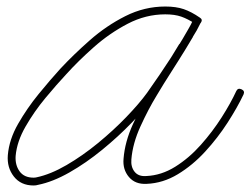

<svg xmlns="http://www.w3.org/2000/svg" viewBox="-20 -549 769 589"><path d="M596 -479Q589 -469 579 -476Q556 -491 536 -498Q516 -505 487 -505Q427 -505 371.5 -476Q316 -447 268 -404.5Q220 -362 183 -321Q154 -290 119.5 -248.5Q85 -207 58.5 -161Q32 -115 28 -71Q26 -43 40 -23.5Q54 -4 83 -4Q88 -4 92 -5Q135 -14 184 -42.5Q233 -71 280.5 -110Q328 -149 367.5 -190Q407 -231 431 -264Q470 -319 506 -374.5Q542 -430 574 -489Q579 -499 590 -494Q600 -489 595 -478Q584 -455 571 -435Q571 -435 572 -435Q572 -436 572 -436Q567 -427 561.5 -418.5Q556 -410 551 -401Q551 -401 551 -401Q551 -401 551 -401Q529 -365 505.5 -328.5Q482 -292 460 -255Q460 -255 460 -255Q460 -255 460 -255Q435 -214 411 -161.5Q387 -109 383 -60Q381 -37 393 -22Q405 -7 429 -9Q475 -11 517.5 -37.5Q560 -64 596 -104.5Q632 -145 660 -189Q688 -233 705 -270Q705 -270 705 -270Q705 -270 705 -270Q710 -280 721 -275Q732 -270 727 -259Q708 -219 678 -172.5Q648 -126 609.5 -84Q571 -42 525.5 -14.5Q480 13 430 15Q395 17 375.5 -6Q356 -29 359 -62Q363 -114 388 -168.5Q413 -223 439 -268Q439 -268 439 -268Q439 -268 439 -268Q461 -305 484.5 -341Q508 -377 530 -414Q530 -414 531 -414Q531 -414 531 -414Q536 -422 541 -430.5Q546 -439 551 -447Q551 -447 551 -448Q551 -448 551 -448Q563 -467 573 -489Q578 -499 589 -494Q600 -488 595 -478Q563 -418 526.5 -362Q490 -306 451 -250Q425 -215 384 -172.5Q343 -130 293.5 -89.5Q244 -49 193 -20Q142 9 97 18Q91 20 83 20Q44 20 22.5 -7.5Q1 -35 4 -73Q8 -121 35.5 -169Q63 -217 98.5 -260.5Q134 -304 165 -338Q205 -381 255.5 -425.5Q306 -470 364.5 -499.5Q423 -529 487 -529Q520 -529 543.5 -521Q567 -513 593 -495Q603 -489 596 -479Z"/></svg>

Font: FRB American Cursive Light
Style: Italic
Weight: 300
Italic angle: -25°
Version: Version 2.0;Modular Font Editor K font №1